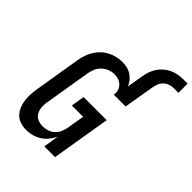

<svg xmlns="http://www.w3.org/2000/svg" viewBox="-258 -1087 1241 1241"><g transform="rotate(45 362.5 -467.0)"><path d="M199 8Q171 8 145 0Q119 -8 101 -26.5Q83 -45 72.5 -69.5Q62 -94 58.5 -121Q55 -148 56.5 -176Q58 -204 63 -232L115 -547Q119 -572 127.5 -597Q136 -622 149.5 -644.5Q163 -667 183 -686.5Q203 -706 227 -718.5Q251 -731 276.5 -737Q302 -743 327 -743Q350 -743 372 -738Q394 -733 412 -721Q430 -709 443.5 -692.5Q457 -676 465 -656L484 -766Q487 -789 495 -812.5Q503 -836 516.5 -857Q530 -878 549.5 -895Q569 -912 591.5 -922.5Q614 -933 638 -937.5Q662 -942 685 -942H725V-858H685Q667 -858 648.5 -852.5Q630 -847 615 -833.5Q600 -820 592.5 -802Q585 -784 582 -766L546 -554H438Q442 -574 436.5 -592.5Q431 -611 418 -624.5Q405 -638 387 -644.5Q369 -651 349 -651Q326 -651 303.5 -642.5Q281 -634 262.5 -617Q244 -600 234.5 -577.5Q225 -555 221 -532L169 -217Q166 -201 165.5 -184.5Q165 -168 168 -152.5Q171 -137 178.5 -123.5Q186 -110 198 -101Q210 -92 225.5 -88Q241 -84 257 -84Q278 -84 299.5 -90.5Q321 -97 338 -112Q355 -127 364.5 -147Q374 -167 378 -188L399 -313H296L311 -405H522L455 0H357L374 -106Q362 -81 344.5 -59Q327 -37 303 -21.5Q279 -6 252 1Q225 8 199 8Z"/></g></svg>

Font: Iosevka Etoile Semibold
Style: Italic
Weight: 600
Italic angle: -9°
Designer: Belleve Invis
Foundry: Belleve Invis
Version: Version 22.1.2; ttfautohint (v1.8.4)